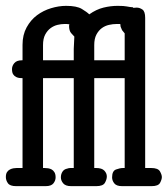

<svg xmlns="http://www.w3.org/2000/svg" viewBox="-24 -636 573 656"><path d="M-4 -31Q-4 -42 0 -48Q4 -54 10 -57Q16 -60 22 -61Q28 -62 33 -62H53V-369Q49 -369 43 -369.5Q37 -370 31 -373Q25 -376 21 -382Q17 -388 17 -400Q17 -411 25 -420.5Q33 -430 51 -430H53V-483Q53 -517 67 -542.5Q81 -568 102.5 -584Q124 -600 150.5 -608Q177 -616 202 -616Q238 -616 255.5 -605.5Q273 -595 281 -587Q305 -604 329.5 -610Q354 -616 378 -616Q400 -616 409 -614Q418 -612 431 -611V-609Q433 -609 436 -609.5Q439 -610 443 -610Q453 -610 462.5 -603.5Q472 -597 472 -575V-62H492Q516 -62 522.5 -50.5Q529 -39 529 -31Q529 -23 523 -11.5Q517 0 494 0H393Q374 0 366.5 -9.5Q359 -19 359 -30Q359 -52 372.5 -57Q386 -62 397 -62H402V-369H298V-62H304Q324 -62 332.5 -53Q341 -44 341 -33Q341 -23 334.5 -11.5Q328 0 305 0H219Q200 0 192 -9.5Q184 -19 184 -30Q184 -41 189.5 -49.5Q195 -58 206 -60Q211 -62 217 -62Q223 -62 228 -62V-369H123V-62H128Q134 -62 140.5 -61Q147 -60 152.5 -57Q158 -54 162 -47.5Q166 -41 166 -30Q166 -19 158.5 -9.5Q151 0 132 0H31Q10 0 3 -10Q-4 -20 -4 -31ZM228 -430V-469L230 -511Q226 -515 219 -523Q212 -531 212 -548Q212 -550 212.5 -550.5Q213 -551 213 -553Q208 -554 204 -554Q200 -554 196 -554Q185 -554 172.5 -551Q160 -548 149 -540Q138 -532 130.5 -518Q123 -504 123 -482V-430ZM402 -430V-522L393 -533L388 -545L387 -554H374Q362 -554 348.5 -551Q335 -548 324 -540Q313 -532 305.5 -518Q298 -504 298 -482V-430Z"/></svg>

Font: CMU Typewriter Custom
Style: Regular
Weight: 500
Monospace: yes
Version: Version 0.7.0